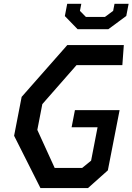

<svg xmlns="http://www.w3.org/2000/svg" viewBox="-20 -960 676 980"><path d="M186.5 0H429L530.5 -90.5L590.5 -398H362.5L345.5 -310.5H478L445 -140L399.5 -103H259L170.5 -297L196 -428.5L370.5 -627.5H604.5L612 -730H323.5L90.5 -465.5L52 -267ZM311 -878 376 -811H533L624.5 -878.5L636.5 -940.5H564.5L557.5 -904.5L515.5 -873.5H418.5L388 -904.5L395 -940.5H323Z"/></svg>

Font: Monaspace Krypton Medium
Style: Italic
Weight: 500
Italic angle: -11°
Designer: Riley Cran & the Lettermatic Team
Foundry: Lettermatic
Version: Version 1.101 (Monaspace Krypton)